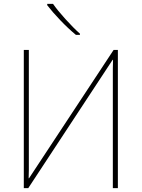

<svg xmlns="http://www.w3.org/2000/svg" viewBox="-20 -972 733 992"><path d="M103 -714V0H126L562 -663H564Q563 -637 563 -618Q563 -599 563 -568V0H589V-714H567L130 -51H128Q129 -78 129 -94Q129 -110 129 -135V-714ZM254 -952H224V-945Q250 -911 291 -868Q332 -825 372 -792H393V-798Q359 -828 317.5 -874Q276 -920 254 -952Z"/></svg>

Font: Noto Sans UI Thin
Style: Regular
Weight: 250
Designer: Monotype Design Team
Foundry: Monotype Imaging Inc.
Version: Version 1.901